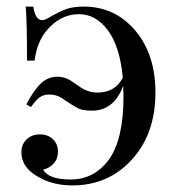

<svg xmlns="http://www.w3.org/2000/svg" viewBox="-20 -549 538 583"><path d="M108 -488Q116 -488 126 -494Q160 -514 181.5 -521.5Q203 -529 234 -529Q329 -529 390.5 -456.5Q452 -384 452 -268Q452 -143 380.5 -64.5Q309 14 200 14Q140 14 96 -12Q45 -40 45 -87Q45 -111 61 -126Q77 -141 101 -141Q125 -141 140.5 -126.5Q156 -112 156 -88Q156 -67 143 -52.5Q130 -38 111 -34Q127 -4 195 -4Q266 -4 310.5 -64.5Q355 -125 355 -257L354 -288Q326 -213 259 -213Q232 -213 217 -220Q202 -228 178 -244Q156 -262 130 -262Q112 -262 100.5 -253.5Q89 -245 74 -224L60 -232Q83 -276 104.5 -296Q126 -316 154 -316Q179 -316 201 -300Q204 -298 211.5 -293Q219 -288 221.5 -286Q224 -284 230 -280.5Q236 -277 238.5 -276Q241 -275 246.5 -273Q252 -271 256 -270Q260 -269 265.5 -268.5Q271 -268 277 -268Q329 -268 353 -313Q344 -408 307.5 -457Q271 -506 220 -506Q161 -506 118 -452Q92 -418 85 -365H62Q62 -488 58 -529H81Q87 -488 108 -488Z"/></svg>

Font: Playfair Display
Style: Regular
Weight: 400
Designer: Claus Eggers S?rensen
Foundry: Claus Eggers S?rensen
Version: Version 1.003